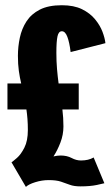

<svg xmlns="http://www.w3.org/2000/svg" viewBox="-20 -702 427 734"><path d="M79 12.5 24 -81.5Q30 -85.5 45 -98.5Q60 -111.5 73.2 -137.5Q86.5 -163.5 86.5 -205Q86.5 -227.5 85 -247Q83.5 -266.5 81 -283.5H8.5V-383H61Q55.5 -406 52 -431.2Q48.5 -456.5 48.5 -488.5Q48.5 -523.5 55.8 -557.8Q63 -592 81.2 -620.2Q99.5 -648.5 132.2 -665.2Q165 -682 216.5 -682Q262.5 -682 293.5 -666.8Q324.5 -651.5 343.5 -628.2Q362.5 -605 371.8 -580.5Q381 -556 383 -537L250 -503Q245.5 -540 237.5 -561.2Q229.5 -582.5 216.5 -582.5Q204 -582.5 199.8 -563.2Q195.5 -544 195.5 -500.5Q195.5 -467 198 -438Q200.5 -409 204 -383H281V-283.5H218.5Q220.5 -267.5 221.5 -251.5Q222.5 -235.5 222.5 -218.5Q222.5 -187 211 -157Q199.5 -127 184.5 -104Q199.5 -107.5 211.5 -107.5Q236 -107.5 253.8 -98Q271.5 -88.5 289.5 -88.5Q318.5 -88.5 338 -100L379 -1.5Q375 0 349.8 5.2Q324.5 10.5 287.5 10.5Q263 10.5 247 4.5Q231 -1.5 213.2 -7.5Q195.5 -13.5 166 -13.5Q140.5 -13.5 114.8 -5.5Q89 2.5 79 12.5Z"/></svg>

Font: Anybody UltraCondensed ExtraBold
Style: Regular
Weight: 800
Width: 1
Designer: Tyler Finck
Foundry: Etcetera Type Company
Version: Version 1.010; ttfautohint (v1.8.3) -l 8 -r 50 -G 200 -x 14 